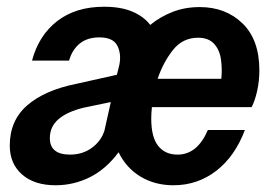

<svg xmlns="http://www.w3.org/2000/svg" viewBox="-20 -540 807 570"><path d="M145 10Q82 10 45.5 -22Q9 -54 9 -108Q9 -182 60.5 -227Q112 -272 206 -291L327 -318L334 -346Q341 -379 328.5 -404Q316 -429 275 -429Q239 -429 216.5 -410.5Q194 -392 185 -360H75Q95 -435 150 -477.5Q205 -520 289 -520Q339 -520 373 -505.5Q407 -491 426 -466Q455 -490 492 -504.5Q529 -519 573 -519Q650 -519 700 -470.5Q750 -422 750 -331Q750 -300 743.5 -270.5Q737 -241 727 -222H431Q429 -204 429 -188Q429 -133 449.5 -107Q470 -81 507 -81Q566 -81 597 -154H707Q677 -75 621.5 -32.5Q566 10 495 10Q440 10 397.5 -15.5Q355 -41 332 -88Q295 -38 247 -14Q199 10 145 10ZM568 -428Q522 -428 493 -391Q464 -354 448 -306H637Q640 -335 636 -363.5Q632 -392 615.5 -410Q599 -428 568 -428ZM128 -130Q128 -81 188 -81Q225 -81 252.5 -101Q280 -121 290 -152L309 -237L227 -220Q179 -208 153.5 -186Q128 -164 128 -130Z"/></svg>

Font: Instrument Sans SemiCondensed SemiBold Italic
Style: Regular
Weight: 600
Width: 4
Italic angle: -13°
Designer: Rodrigo Fuenzalida
Foundry: fragTYPE
Version: Version 1.000; ttfautohint (v1.8.4.7-5d5b);gftools[0.9.28]